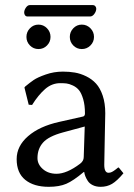

<svg xmlns="http://www.w3.org/2000/svg" viewBox="-20 -718 521 748"><path d="M386.2 -76.2Q386.2 -44.9 402.8 -44.9Q409.7 -44.9 416 -48.1Q422.4 -51.3 431.4 -58.3Q440.4 -65.4 440.9 -65.9L443.8 -64L460.9 -43Q436 -13.2 416.5 -1.7Q397 9.8 372.1 9.8Q354.5 9.8 341.6 3.4Q328.6 -2.9 322 -13.2Q315.4 -23.4 312.3 -31.7Q309.1 -40 308.1 -47.9H306.2Q265.6 -13.7 238.3 -2Q210.9 9.8 169.9 9.8Q111.8 9.8 78.4 -17.3Q44.9 -44.4 44.9 -98.1Q44.9 -148.9 89.4 -187.5Q133.8 -226.1 210.9 -243.2L304.2 -264.2Q311 -266.6 311 -275.9Q311 -308.1 304.2 -331.3Q297.4 -354.5 288.1 -366.2Q278.8 -377.9 264.2 -384.8Q249.5 -391.6 239.3 -392.8Q229 -394 214.8 -394Q182.1 -394 155.8 -371.1Q129.4 -348.1 105 -309.1L91.8 -310.1L75.2 -377L78.1 -380.9Q96.2 -396 111.1 -406.2Q126 -416.5 158 -427.7Q189.9 -439 225.1 -439Q250 -439 271.7 -435.3Q293.5 -431.6 315.9 -420.7Q338.4 -409.7 354.2 -392.3Q370.1 -375 380.1 -345.5Q390.1 -315.9 390.1 -276.9Q390.1 -273.4 388.2 -183.1Q386.2 -92.8 386.2 -76.2ZM310.1 -225.1 225.1 -202.1Q169.4 -187 147.7 -162.6Q126 -138.2 126 -102.1Q126 -77.6 147 -59.3Q168 -41 200.2 -41Q240.2 -41 292 -80.1Q306.2 -90.8 306.2 -106ZM265.6 -540.8Q252 -554.7 252 -574.2Q252 -593.8 265.6 -607.9Q279.3 -622.1 298.8 -622.1Q318.4 -622.1 332.3 -607.9Q346.2 -593.8 346.2 -574.2Q346.2 -554.7 332.3 -540.8Q318.4 -526.9 298.8 -526.9Q279.3 -526.9 265.6 -540.8ZM96.7 -540.8Q83 -554.7 83 -574.2Q83 -593.8 96.7 -607.9Q110.4 -622.1 129.9 -622.1Q149.4 -622.1 163.1 -607.9Q176.8 -593.8 176.8 -574.2Q176.8 -554.7 163.1 -540.8Q149.4 -526.9 129.9 -526.9Q110.4 -526.9 96.7 -540.8ZM331.1 -653.8H86.9Q81.1 -653.8 77.6 -658.4Q74.2 -663.1 74.2 -668.9Q74.2 -678.7 81.1 -688.5Q87.9 -698.2 96.2 -698.2H340.8Q347.7 -698.2 351.3 -693.8Q355 -689.5 355 -684.1Q355 -674.3 347.7 -664.1Q340.3 -653.8 331.1 -653.8Z"/></svg>

Font: Linux Biolinum
Style: Regular
Weight: 400
Designer: Philipp H. Poll
Foundry: Philipp H. Poll
Version: Version 0.6.4